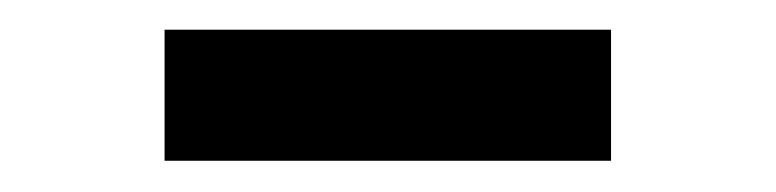

<svg xmlns="http://www.w3.org/2000/svg" viewBox="-20 -756 509 126"><path d="M381 -736.5V-650.5H88V-736.5Z"/></svg>

Font: Merriweather Text Regular
Style: Bold
Weight: 700
Designer: Eben Sorkin
Foundry: Eben Sorkin
Version: Version 2.100; ttfautohint (v1.7.19-72a1) -l 8 -r 50 -G 200 